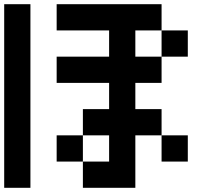

<svg xmlns="http://www.w3.org/2000/svg" viewBox="-20 -895 1040 915"><path d="M0 0V-875H125V0ZM250 -125V-250H375V-125ZM250 -500V-625H500V-750H250V-875H750V-750H625V-625H750V-500H625V-375H750V-250H625V0H375V-125H500V-250H375V-375H500V-500ZM750 -250H875V-125H750ZM750 -625V-750H875V-625Z"/></svg>

Font: Galmuri7 Regular
Style: Regular
Weight: 400
Designer: Lee Minseo (quiple)
Version: Version 2.399;hotconv 1.1.1;makeotfexe 2.6.0 DEVELOPMENT